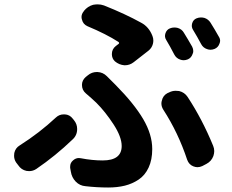

<svg xmlns="http://www.w3.org/2000/svg" viewBox="-20 -791 1040 859"><path d="M723.6 -612.3Q714.8 -626 720.2 -642.1Q725.6 -658.2 740.2 -664.1Q750 -668 759.8 -668Q767.6 -668 775.4 -666Q793.9 -660.2 802.7 -644.5Q820.3 -616.2 839.8 -582Q844.7 -572.3 844.7 -562.5Q844.7 -555.7 841.8 -549.8Q835.9 -532.2 820.3 -525.4Q810.5 -521.5 801.8 -521.5Q793.9 -521.5 786.1 -524.4Q768.6 -530.3 759.8 -546.9Q740.2 -585 723.6 -612.3ZM843.8 -657.2Q835 -670.9 839.8 -687Q844.7 -703.1 859.4 -709Q869.1 -712.9 878.9 -712.9Q886.7 -712.9 894.5 -710.9Q912.1 -705.1 921.9 -689.5Q940.4 -660.2 959 -627Q964.8 -618.2 964.8 -608.4Q964.8 -602.5 961.9 -595.7Q956.1 -579.1 940.4 -572.3Q930.7 -568.4 921.9 -568.4Q914.1 -568.4 906.2 -571.3Q888.7 -577.1 879.9 -593.8Q862.3 -627 843.8 -657.2ZM578.1 -512.7Q560.5 -499 539.1 -499Q538.1 -499 536.1 -499Q512.7 -501 494.1 -516.6Q480.5 -529.3 480.5 -548.8Q480.5 -571.3 498 -585Q502.9 -588.9 510.7 -594.7Q515.6 -598.6 509.8 -603.5Q455.1 -638.7 371.1 -673.8Q351.6 -682.6 346.7 -703.1Q344.7 -709 344.7 -714.8Q344.7 -728.5 354.5 -740.2L355.5 -742.2Q372.1 -762.7 396.5 -769.5Q407.2 -771.5 417 -771.5Q431.6 -771.5 445.3 -766.6Q541 -728.5 611.3 -689.5Q646.5 -670.9 662.1 -629.9Q666 -620.1 666 -609.4Q666 -602.5 664.1 -594.7Q659.2 -576.2 644.5 -564.5Q607.4 -535.2 578.1 -512.7ZM362.3 42Q336.9 40 318.8 21.5Q300.8 2.9 296.9 -23.4L293.9 -40Q293.9 -43 293.9 -45.9Q293.9 -62.5 306.6 -73.2Q318.4 -84 333 -84Q336.9 -84 341.8 -83Q392.6 -73.2 439.5 -73.2Q524.4 -73.2 524.4 -137.7Q524.4 -178.7 487.8 -234.9Q451.2 -291 411.1 -331.1Q388.7 -352.5 364.3 -373Q346.7 -387.7 346.7 -411.1Q346.7 -431.6 363.3 -446.3L373 -454.1Q390.6 -468.8 413.1 -468.8Q414.1 -468.8 416 -468.8Q440.4 -467.8 458 -450.2Q484.4 -423.8 497.1 -411.1Q580.1 -327.1 620.6 -258.3Q661.1 -189.5 661.1 -124Q661.1 -76.2 645 -41.5Q628.9 -6.8 600.6 12.2Q572.3 31.2 538.6 39.6Q504.9 47.9 463.9 47.9Q413.1 47.9 362.3 42ZM933.6 -138.7Q938.5 -127 938.5 -115.2Q938.5 -104.5 934.6 -92.8Q925.8 -69.3 903.3 -57.6L884.8 -47.9Q874 -43 863.3 -43Q854.5 -43 844.7 -46.9Q825.2 -54.7 817.4 -76.2Q777.3 -197.3 710.9 -299.8Q702.1 -313.5 702.1 -328.1Q702.1 -335 704.1 -340.8Q709 -363.3 728.5 -374L735.4 -377Q750 -384.8 765.6 -384.8Q773.4 -384.8 781.2 -383.8Q805.7 -377.9 819.3 -357.4Q884.8 -257.8 933.6 -138.7ZM230.5 -265.6Q245.1 -279.3 265.6 -279.3Q267.6 -279.3 269.5 -279.3Q292 -278.3 305.7 -259.8L310.5 -253.9Q325.2 -236.3 325.2 -213.9Q325.2 -185.5 304.7 -167Q228.5 -93.8 142.6 -35.2Q127.9 -25.4 110.4 -25.4Q104.5 -25.4 98.6 -26.4Q75.2 -31.2 61.5 -51.8L51.8 -64.5Q43 -78.1 43 -93.8Q43 -99.6 43.9 -106.4Q48.8 -128.9 68.4 -140.6Q156.2 -196.3 230.5 -265.6Z"/></svg>

Font: Gen Jyuu Gothic Monospace Bold
Style: Bold
Weight: 700
Designer: [Source Han Sans]
Ryoko NISHIZUKA  (kana & ideographs); Paul D. Hunt (Latin, Greek & Cyrillic); Wenlong ZHANG  (bopomofo
Version: Version 1.002.20150607